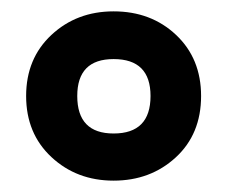

<svg xmlns="http://www.w3.org/2000/svg" viewBox="-20 -744 401 338"><path d="M334 -575Q334 -641 290 -682.5Q246 -724 180 -724Q115 -724 70.5 -682.5Q26 -641 26 -575Q26 -509 70.5 -467.5Q115 -426 180 -426Q245 -426 289.5 -467Q334 -508 334 -575ZM116 -575Q116 -640 180 -640Q245 -640 245 -575Q245 -509 180 -509Q116 -509 116 -575Z"/></svg>

Font: Noto Sans UI Condensed ExtraBold
Style: Italic
Weight: 800
Width: 3
Designer: Monotype Design Team
Foundry: Monotype Imaging Inc.
Version: 1.001